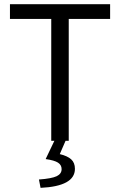

<svg xmlns="http://www.w3.org/2000/svg" viewBox="-20 -676 576 922"><path d="M226.1 0V-585H27.8V-655.8H508.8V-585H310.1V0H294.9L267.1 64Q303.7 72.8 321.8 89.1Q339.8 105.5 339.8 134.8Q339.8 218.3 174.8 226.1L167 186Q228 181.6 252 170.2Q275.9 158.7 275.9 136.2Q275.9 116.2 258.5 105Q241.2 93.8 199.2 87.9L241.2 0Z"/></svg>

Font: Source Sans Pro
Style: Regular
Weight: 400
Designer: Paul D. Hunt
Foundry: Adobe Systems Incorporated
Version: Version 3.006;hotconv 1.0.111;makeotfexe 2.5.65597